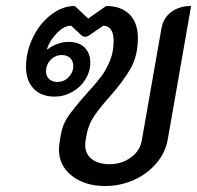

<svg xmlns="http://www.w3.org/2000/svg" viewBox="-20 -613 660 642"><path d="M177 -114Q177 -122 179 -136L183 -160Q189 -197 209 -225.5Q229 -254 268 -298Q300 -333 317.5 -356Q335 -379 347.5 -409.5Q360 -440 360 -476Q360 -501 351 -514Q342 -527 325 -527L283 -498Q272 -490 265 -490Q260 -490 256.5 -492Q253 -494 249 -498L218 -527Q194 -527 170 -502Q146 -477 137 -449L139 -448Q153 -459 171.5 -466Q190 -473 209 -473Q244 -473 263 -454Q282 -435 282 -404Q282 -374 265.5 -347.5Q249 -321 221.5 -305.5Q194 -290 163 -290Q118 -290 92.5 -316.5Q67 -343 67 -389Q67 -440 90 -487.5Q113 -535 151 -564Q189 -593 230 -593L275 -551L335 -593Q385 -593 413 -565Q441 -537 441 -486Q441 -427 417 -384.5Q393 -342 347 -290Q313 -252 294.5 -224.5Q276 -197 270 -164L266 -143Q265 -138 265 -128Q265 -98 287 -81Q309 -64 347 -64Q386 -64 417 -86Q448 -108 454 -143L520 -519Q527 -555 554 -574Q581 -593 619 -593L541 -147Q533 -102 502.5 -66.5Q472 -31 427 -11Q382 9 332 9Q264 9 220.5 -25Q177 -59 177 -114ZM225 -393Q225 -409 214.5 -419Q204 -429 187 -429Q165 -429 149.5 -413Q134 -397 134 -374Q134 -358 144.5 -348.5Q155 -339 172 -339Q194 -339 209.5 -355Q225 -371 225 -393Z"/></svg>

Font: K2D
Style: Italic
Weight: 400
Italic angle: -10°
Designer: Katatrad Aksorn Co.,Ltd.
Foundry: Cadson Demak Co.,Ltd.
Version: Version 1.000; ttfautohint (v1.6)